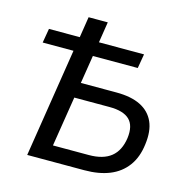

<svg xmlns="http://www.w3.org/2000/svg" viewBox="-104 -807 899 909"><g transform="rotate(15 345.5 -352.5)"><path d="M108 0 192 -533H41L53 -603H204L220 -705H314L298 -603H519L507 -533H287L265 -395H440Q512 -395 558 -372Q604 -349 624 -304.5Q644 -260 635 -193Q627 -128 595 -85Q563 -42 511 -21Q459 0 388 0ZM214 -75H390Q460 -75 498.5 -106Q537 -137 546 -200Q554 -262 524 -291Q494 -320 426 -320H253Z"/></g></svg>

Font: Nunito Sans 10pt SemiCondensed Medium
Style: Italic
Weight: 500
Width: 4
Italic angle: -9°
Designer: Vernon Adams
Foundry: Vernon Adams
Version: Version 3.101;gftools[0.9.27]